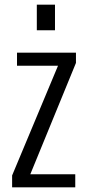

<svg xmlns="http://www.w3.org/2000/svg" viewBox="-20 -804 373 824"><path d="M32 0V-51L229 -522H53V-578H306V-534L110 -56H303V0ZM138 -674V-784H216V-674Z"/></svg>

Font: Oswald Light
Style: Regular
Weight: 300
Designer: Vernon Adams
Foundry: Vernon Adams
Version: Version 4.103;gftools[0.9.33.dev8+g029e19f]